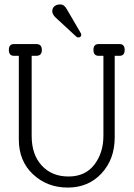

<svg xmlns="http://www.w3.org/2000/svg" viewBox="-20 -837 603 867"><path d="M520 -638Q543 -638 543 -611.5Q543 -585 520 -585H498V-217Q498 -118 438.5 -54Q379 10 286 10Q193 10 129 -50Q65 -110 65 -207V-585H43Q20 -585 20 -611.5Q20 -638 43 -638H144Q169 -638 169 -611.5Q169 -585 144 -585H123V-223Q123 -139 168.5 -89.5Q214 -40 289.5 -40Q365 -40 406 -93.5Q447 -147 447 -224V-585H425Q402 -585 402 -611.5Q402 -638 425 -638ZM334 -668Q328 -668 324 -672L232 -757Q216 -772 216 -786Q216 -800 225.5 -808.5Q235 -817 252.5 -817Q270 -817 282 -795L345 -687Q347 -683 347 -681Q347 -668 334 -668Z"/></svg>

Font: Glass Antiqua
Style: Regular
Weight: 400
Version: 1.001